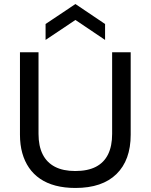

<svg xmlns="http://www.w3.org/2000/svg" viewBox="-20 -919 747 952"><path d="M354 13Q300 13 256 1.5Q212 -10 179 -32.5Q146 -55 124 -87Q102 -119 90.5 -160Q79 -201 79 -251V-660H171V-255Q171 -195 191.5 -154Q212 -113 252.5 -92Q293 -71 353 -71Q415 -71 455.5 -92Q496 -113 516 -154Q536 -195 536 -255V-660H628V-251Q628 -125 557.5 -56Q487 13 354 13ZM206 -721V-800L354 -899L501 -800V-721L354 -820Z"/></svg>

Font: Bricolage Grotesque 20pt
Style: Regular
Weight: 400
Version: Version 1.001;gftools[0.9.33.dev8+g029e19f]